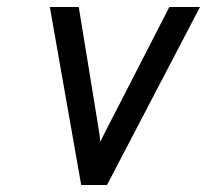

<svg xmlns="http://www.w3.org/2000/svg" viewBox="-20 -531 594 551"><path d="M213 0 123 -511H206L261 -174Q263.5 -161 265.2 -147.8Q267 -134.5 268 -124Q271 -131 279 -147Q287 -163 293 -174L466 -511H554L287 0Z"/></svg>

Font: Overpass
Style: Italic
Weight: 400
Italic angle: -10°
Designer: Delve Withrington, Dave Bailey, Thomas Jockin
Foundry: Delve Fonts LLC
Version: Version 4.000